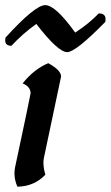

<svg xmlns="http://www.w3.org/2000/svg" viewBox="-39 -696 426 738"><path d="M27.8 21.5Q16.6 -3.9 16.6 -29.3Q16.6 -41.5 19 -53.2Q78.6 -332.5 78.6 -337.4Q78.6 -362.8 47.9 -375.5Q92.3 -430.7 146.5 -453.1Q195.8 -426.3 195.8 -401.9Q195.8 -399.4 129.9 -89.8Q127.9 -81.1 127.9 -70.8Q127.9 -50.3 135.3 -24.4Q91.8 21 27.8 21.5ZM219.2 -495.6Q184.1 -495.6 100.6 -604Q47.4 -565.9 4.9 -520Q-19 -520 -19 -541Q-19 -545.9 -17.6 -551.8Q95.7 -676.3 134.8 -676.3Q174.3 -676.3 250 -570.8Q300.8 -603.5 340.8 -644.5Q366.7 -644.5 366.7 -622.6Q366.7 -617.7 365.7 -611.8Q252 -495.6 219.2 -495.6Z"/></svg>

Font: Balgruf
Style: Italic
Weight: 500
Italic angle: -12°
Designer: Paul James Miller
Foundry: High-Logic / Made with FontCreator
Version: Version 1.201;March 28, 2021;FontCreator 13.0.0.2683 64-bit